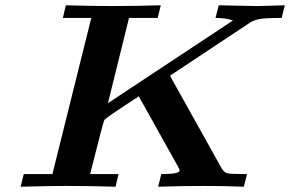

<svg xmlns="http://www.w3.org/2000/svg" viewBox="-20 -706 1097 726"><path d="M58.1 0 69.8 -47.9H178.2L325.2 -638.2H217.8L229 -686Q339.8 -683.1 400.9 -683.1Q495.1 -683.1 587.9 -686L576.2 -638.2H467.8L388.2 -315.9L859.9 -627.9V-628.9Q837.9 -637.7 794.9 -638.2L807.1 -686L950.2 -683.1L993.2 -684.1L1057.1 -686L1044.9 -638.2Q982.9 -638.2 961.4 -634Q939.9 -629.9 924.8 -620.1L623 -419.9Q629.9 -405.8 646 -377.9L817.9 -69.8Q827.6 -53.7 839.8 -50.8Q852.1 -47.9 902.8 -47.9H914.1L901.9 0Q827.6 -2.9 753.9 -2.9Q666 -2.9 578.1 0L589.8 -47.9H592.8Q658.7 -47.9 659.2 -61Q659.2 -65.9 651.9 -78.1L522 -311Q509.8 -331.1 504.9 -341.8Q378.9 -259.8 375 -252.9Q371.1 -249 320.8 -47.9H428.2L417 0Q324.2 -2.9 231.9 -2.9Q169.9 -2.9 58.1 0Z"/></svg>

Font: CMU Serif
Style: BoldItalic
Weight: 700
Italic angle: -14.04°
Version: Version 0.7.0